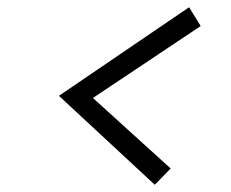

<svg xmlns="http://www.w3.org/2000/svg" viewBox="-20 -614 639 531"><path d="M408 -103 143 -349 503 -594 535 -542 237 -343 452 -148Z"/></svg>

Font: Red Hat Display VF
Style: Italic
Weight: 300
Italic angle: -12°
Designer: Pentagram, MCKL
Foundry: Pentagram, MCKL
Version: Version 1.010